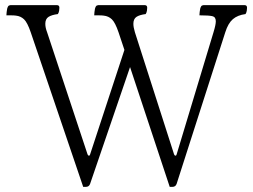

<svg xmlns="http://www.w3.org/2000/svg" viewBox="-20 -795 990 750"><path d="M643 -65 488 -533 332 -77Q328 -65 315 -65H305L100 -669Q87 -707 74 -719.5Q61 -732 42 -734Q35 -735 25 -735Q15 -735 5 -735Q5 -740 6 -748Q7 -756 8 -761Q11 -772 15.5 -773.5Q20 -775 21 -775H202Q212 -775 212 -765Q212 -761 211 -753.5Q210 -746 206 -740Q182 -737 169.5 -729Q157 -721 157 -702Q157 -687 164 -669L322 -192Q324 -187 327.5 -187Q331 -187 332 -192L466 -600L443 -669Q430 -707 417 -719.5Q404 -732 385 -734Q378 -735 368 -735Q358 -735 348 -735Q348 -740 349 -748Q350 -756 351 -761Q354 -772 358.5 -773.5Q363 -775 364 -775H545Q555 -775 555 -765Q555 -761 554 -753.5Q553 -746 549 -740Q525 -737 513 -729Q501 -721 501 -702Q501 -689 507 -669L660 -192Q662 -187 665.5 -187Q669 -187 670 -192L814 -669Q823 -698 823 -712Q823 -729 809 -732Q795 -735 764 -735Q761 -735 759 -735Q759 -740 760 -748Q761 -756 762 -761Q765 -772 769.5 -773.5Q774 -775 775 -775H935Q945 -775 945 -765Q945 -761 944 -753.5Q943 -746 939 -740Q908 -736 889.5 -720Q871 -704 860 -669L670 -77Q666 -65 653 -65Z"/></svg>

Font: Gowun Batang
Style: Regular
Weight: 400
Designer: Yanghee Ryu
Foundry: Yanghee Ryu
Version: Version 2.000